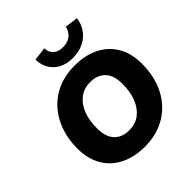

<svg xmlns="http://www.w3.org/2000/svg" viewBox="-248 -1118 1302 1302"><g transform="rotate(-45 403.5 -466.5)"><path d="M396 11Q295 11 220 -26.5Q145 -64 103.5 -134.5Q62 -205 62 -305Q62 -396 89.5 -471.5Q117 -547 167.5 -602Q218 -657 288.5 -686.5Q359 -716 445 -716Q547 -716 622 -678.5Q697 -641 738 -570.5Q779 -500 779 -401Q779 -309 752 -233.5Q725 -158 674 -103Q623 -48 552.5 -18.5Q482 11 396 11ZM398 -143Q459 -143 501 -175Q543 -207 566 -264.5Q589 -322 589 -397Q589 -481 549.5 -521.5Q510 -562 442 -562Q383 -562 340.5 -530Q298 -498 275.5 -441Q253 -384 253 -308Q253 -225 292 -184Q331 -143 398 -143ZM473 -760Q417 -760 375.5 -782Q334 -804 311 -843.5Q288 -883 288 -932L384 -944Q385 -905 409.5 -882Q434 -859 480 -859Q524 -859 553.5 -882Q583 -905 591 -944L685 -932Q674 -853 617 -806.5Q560 -760 473 -760Z"/></g></svg>

Font: Nunito Sans 12pt ExtraLight 12pt Black
Style: Italic
Weight: 900
Italic angle: -9°
Version: Version 3.101;gftools[0.9.27]